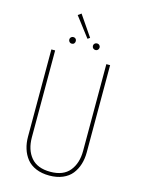

<svg xmlns="http://www.w3.org/2000/svg" viewBox="-136 -997 795 1084"><g transform="rotate(15 261.5 -455.5)"><path d="M202.1 -920.9 284.2 -800.8 271 -792 183.1 -907.2ZM191.9 -780.8Q200.7 -780.8 205.8 -775.4Q210.9 -770 210.9 -762.2Q210.9 -753.4 205.8 -747.8Q200.7 -742.2 191.9 -742.2Q183.6 -742.2 178.2 -748Q172.9 -753.9 172.9 -762.2Q172.9 -769.5 178.2 -775.1Q183.6 -780.8 191.9 -780.8ZM331.1 -780.8Q339.4 -780.8 344.7 -775.1Q350.1 -769.5 350.1 -762.2Q350.1 -753.9 344.7 -748Q339.4 -742.2 331.1 -742.2Q322.3 -742.2 316.7 -747.8Q311 -753.4 311 -762.2Q311 -770 316.7 -775.4Q322.3 -780.8 331.1 -780.8ZM433.1 -681.2V-171.9Q433.1 -133.8 423.1 -101.6Q413.1 -69.3 393.1 -43.9Q373 -18.6 339.4 -4.4Q305.7 9.8 262.2 9.8Q217.8 9.8 184.1 -4.4Q150.4 -18.6 130.1 -43.9Q109.9 -69.3 99.9 -101.6Q89.8 -133.8 89.8 -171.9V-681.2H111.8V-173.8Q111.8 -101.1 148.9 -56.6Q186 -12.2 262.2 -12.2Q337.9 -12.2 374.5 -57.1Q411.1 -102.1 411.1 -173.8V-681.2Z"/></g></svg>

Font: Fira Sans Compressed Thin
Style: Regular
Weight: 100
Width: 1
Designer: Carrois Corporate & Edenspiekermann AG
Foundry: Carrois Corporate GbR & Edenspiekermann AG
Version: Version 4.203;PS 004.203;hotconv 1.0.88;makeotf.lib2.5.64775